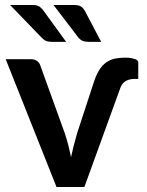

<svg xmlns="http://www.w3.org/2000/svg" viewBox="-20 -751 590 771"><path d="M289.6 -215.8 356 -418.5Q365.2 -448.2 378.4 -469.7Q391.1 -489.7 406.7 -500.5Q424.3 -512.2 440.9 -515.6Q461.4 -519.5 481 -519.5Q498.5 -519.5 507.8 -517.6Q519 -515.1 524.4 -513.2Q530.8 -509.8 533.2 -506.8Q535.2 -504.4 535.2 -501.5V-434.1H520Q499.5 -434.1 484.4 -425.3Q469.2 -415.5 462.9 -397L318.8 0H207L2.9 -513.2H105.5Q118.7 -513.2 128.4 -506.3Q137.7 -499.5 141.1 -490.2L240.2 -215.8Q249.5 -187.5 254.4 -167.5Q262.7 -133.8 265.1 -119.6Q273.9 -161.1 289.6 -215.8ZM194.8 -731H274.9Q296.4 -731 305.7 -724.6Q314.9 -718.3 322.3 -704.6L386.2 -583H335.4Q321.3 -583 312 -586.9Q303.2 -590.3 294.4 -600.6ZM20.5 -731H109.4Q120.1 -731 126.5 -729.5Q136.2 -726.1 139.2 -724.1Q142.6 -721.7 148.4 -715.8Q149.4 -714.4 152.6 -710.7Q155.8 -707 157.2 -704.6L245.6 -583H187Q173.3 -583 164.6 -586.9Q155.8 -590.8 146.5 -600.6Z"/></svg>

Font: Lato-SemiBold
Style: Bold
Weight: 500
Designer: Lukasz Dziedzic with Adam Twardoch and Botio Nikoltchev
Foundry: tyPoland Lukasz Dziedzic
Version: ""